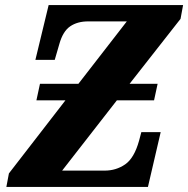

<svg xmlns="http://www.w3.org/2000/svg" viewBox="-20 -734 739 754"><path d="M5 0 15 -53 237 -340H123L137 -405H288L478 -650H326Q284 -650 255.5 -630.5Q227 -611 213 -561L195 -499H119L171 -714H699L689 -660L489 -405H599L585 -340H439L224 -64H391Q436 -64 471.5 -88.5Q507 -113 526 -181L535 -215H611L561 0Z"/></svg>

Font: Noto Serif SemiCondensed ExtraBold
Style: Italic
Weight: 800
Width: 4
Italic angle: -12°
Designer: Monotype Design Team
Foundry: Monotype Imaging Inc.
Version: Version 2.014; ttfautohint (v1.8.4.7-5d5b)